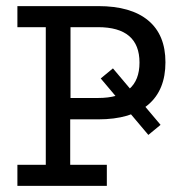

<svg xmlns="http://www.w3.org/2000/svg" viewBox="-20 -609 640 629"><path d="M350 -385 506 -200 466 -167 310 -352ZM302 -589Q409 -589 465.5 -542Q522 -495 522 -405Q522 -314 465.5 -266Q409 -218 302 -218H210V-69H330V0H37V-69H130V-520H37V-589ZM301 -288Q437 -288 437 -404Q437 -520 301 -520H211V-288Z"/></svg>

Font: Podkova VF Beta
Style: Regular
Weight: 400
Designer: Ilya Yudin
Foundry: Cyreal (www.cyreal.org)
Version: Version 2.100